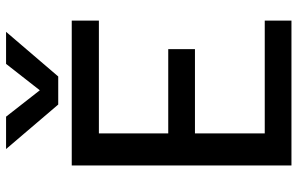

<svg xmlns="http://www.w3.org/2000/svg" viewBox="-188 -760 948 611"><g transform="rotate(-90 285.5 -454.0)"><path d="M258.8 -742.2 117.2 -908.2H220.2L304.2 -800.8L388.2 -908.2H490.2L348.1 -742.2ZM64.9 0V-699.2H525.9V-612.8H167V-392.1H435.1V-307.1H167V-85H525.9V0Z"/></g></svg>

Font: Prompt
Style: Regular
Weight: 400
Designer: Katatrad Team
Foundry: CadsonDemak
Version: Version 1.000;PS 001.000;hotconv 1.0.88;makeotf.lib2.5.64775